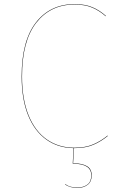

<svg xmlns="http://www.w3.org/2000/svg" viewBox="-20 -710 569 932"><path d="M425 141Q425 172 405.5 187Q386 202 357 202Q337 202 323 198Q309 194 296 186L297 184Q310 193 323.5 196.5Q337 200 357 200Q385 200 404 186Q423 172 423 141Q423 113 401.5 99Q380 85 333 84L337 9Q261 8 204 -33Q147 -74 116 -151.5Q85 -229 85 -339Q85 -512 154.5 -601Q224 -690 342 -690Q393 -690 428.5 -675Q464 -660 494 -633L493 -631Q463 -658 427.5 -673Q392 -688 342 -688Q225 -688 156 -599.5Q87 -511 87 -339Q87 -229 118.5 -151Q150 -73 207.5 -33Q265 7 341 7Q395 7 433 -9.5Q471 -26 502 -52L503 -50Q472 -24 434 -7.5Q396 9 341 9H339L335 82Q379 83 402 96.5Q425 110 425 141Z"/></svg>

Font: FiraGO Two
Style: Regular
Weight: 100
Designer: bBox Type
Foundry: bBox Type GmbH
Version: Version 1.001